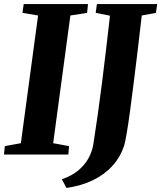

<svg xmlns="http://www.w3.org/2000/svg" viewBox="-30 -763 796 948"><path d="M-10.5 0 -6 -41.5 73 -56 158 -686.5 81 -699.5 87 -743H404.5L400 -699.5L317.5 -686.5L232.5 -56L311 -41.5L307.5 0ZM298 165 275.5 122Q322.5 106 354.8 79.8Q387 53.5 405.8 20.2Q424.5 -13 430.5 -48.5Q441.5 -117.5 452.5 -195.8Q463.5 -274 474 -356.8Q484.5 -439.5 494.2 -522.8Q504 -606 513 -685.5L442.5 -699.5L448.5 -743H746L740 -699.5L670 -686.5Q660 -599 649.8 -514.2Q639.5 -429.5 630 -353Q620.5 -276.5 612 -213.8Q603.5 -151 596 -107Q588.5 -63 583 -43.5Q564 13 525 56Q486 99 428.8 126.8Q371.5 154.5 298 165Z"/></svg>

Font: Merriweather 48pt ExtraBold
Style: Italic
Weight: 800
Italic angle: -7.8°
Version: Version 2.101